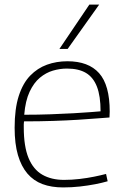

<svg xmlns="http://www.w3.org/2000/svg" viewBox="-20 -810 537 840"><path d="M256 10Q205 10 166 -4.5Q127 -19 100 -50.5Q73 -82 58.5 -131.5Q44 -181 44 -251Q44 -334 62 -390Q80 -446 112 -479Q144 -512 185.5 -527Q227 -542 275 -542Q367 -542 413.5 -490Q460 -438 460 -322Q460 -317 459.5 -309.5Q459 -302 459 -296Q441 -295 405.5 -292Q370 -289 321.5 -286Q273 -283 213 -281Q153 -279 85 -279Q84 -272 84 -266Q84 -260 84 -253Q84 -169 105 -118.5Q126 -68 165.5 -45.5Q205 -23 260 -23Q294 -23 328 -27Q362 -31 391.5 -37Q421 -43 444 -49L451 -17Q427 -10 396 -4Q365 2 329.5 6Q294 10 256 10ZM86 -308Q146 -308 201 -310Q256 -312 301 -314.5Q346 -317 377 -319.5Q408 -322 420 -323Q420 -390 404 -431Q388 -472 356 -491Q324 -510 273 -510Q242 -510 211.5 -501Q181 -492 154.5 -470Q128 -448 109.5 -408.5Q91 -369 86 -308ZM240 -596 371 -790H414L276 -596Z"/></svg>

Font: Georama ExtraCondensed Thin ExtraLight
Style: Regular
Weight: 250
Version: Version 1.001